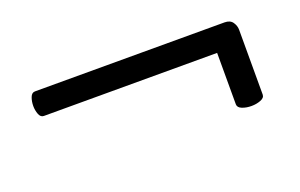

<svg xmlns="http://www.w3.org/2000/svg" viewBox="-46 -543 861 551"><g transform="rotate(-20 385.0 -267.0)"><path d="M658 -393Q675 -393 682.5 -382Q690 -371 690 -359V-161Q690 -151 677 -146Q664 -141 649 -141Q633 -141 620.5 -146Q608 -151 608 -161V-318H79Q69 -318 64.5 -330Q60 -342 60 -355Q60 -369 64.5 -381Q69 -393 79 -393Z"/></g></svg>

Font: Marmelad
Style: Regular
Weight: 400
Designer: Manvel Shmavonyan
Foundry: Cyreal
Version: Version 1.110; ttfautohint (v1.8.4.7-5d5b)